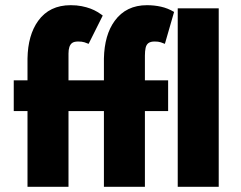

<svg xmlns="http://www.w3.org/2000/svg" viewBox="-20 -720 927 740"><path d="M538.5 0H380.5V-292H244V0H86V-292H33V-410.5H86V-494.5Q87.5 -584.5 127 -639.5Q170.5 -700 252.5 -700Q276 -700 294.8 -696.2Q313.5 -692.5 328.8 -686.8Q344 -681 355.8 -673.8Q367.5 -666.5 376 -660L321.5 -551Q315 -554 305.5 -557Q296 -560 281.5 -560Q265 -560 257.5 -554Q244 -543.5 244 -513.5V-410.5H380.5V-494.5Q382.5 -585.5 422 -639.5Q466 -700 546.5 -700Q574.5 -700 600.5 -694.2Q626.5 -688.5 651 -674L615.5 -551Q608.5 -554 599.5 -557Q590.5 -560 576 -560Q560.5 -560 552.2 -554Q544 -548 541.2 -535.5Q538.5 -523 538.5 -505.5V-410.5H628V-292H538.5ZM823 0H665V-688H823Z"/></svg>

Font: Lucymar Sans ExtraBold
Style: Regular
Weight: 800
Foundry: The League of Moveable Type (original font) / Main changes by Cristiano Sobral with portions from Mirco Monsees
Version: Version 2.001;August 30, 2020;FontCreator 13.0.0.2681 64-bit